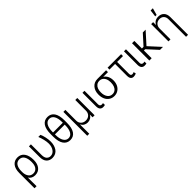

<svg xmlns="http://www.w3.org/2000/svg" viewBox="358 -2421 4279 4279"><g transform="rotate(-45 2498.0 -281.0)"><path d="M75.2 203.1V-276.9Q75.2 -409.7 133.1 -481.2Q190.9 -552.7 289.6 -552.7Q394 -552.7 451.9 -474.1Q509.8 -395.5 509.8 -259.8V-247.6Q509.8 -131.8 451.9 -60.8Q394 10.3 293 10.3Q191.4 10.3 138.2 -69.8L140.1 203.1ZM137.2 -224.1Q139.2 -190.4 148.7 -160.4Q158.2 -130.4 175.8 -104.2Q193.4 -78.1 222.9 -62.7Q252.4 -47.4 290.5 -47.4Q341.3 -47.4 376.7 -74.2Q412.1 -101.1 428.2 -145.3Q444.3 -189.5 444.3 -247.6V-259.8Q444.3 -367.2 405.3 -430.2Q366.2 -493.2 289.6 -493.2Q250.5 -493.2 220.7 -476.1Q190.9 -459 172.9 -428.7Q154.8 -398.4 145.8 -360.1Q136.7 -321.8 136.7 -277.3Z M647.5 -545.4H710.4L710.9 -208.5Q710.9 -127.9 745.8 -88.6Q780.8 -49.3 836.4 -48.8Q911.1 -48.8 958 -113.5Q1004.9 -178.2 1004.9 -276.4Q1004.4 -335.9 986.8 -409.9Q969.2 -483.9 943.4 -545.4H1010.3Q1033.7 -498.5 1050.5 -420.9Q1067.4 -343.3 1067.4 -275.4Q1067.4 -217.3 1053 -166.3Q1038.6 -115.2 1011 -75.7Q983.4 -36.1 939 -13.2Q894.5 9.8 838.4 9.8Q750.5 9.8 698.7 -45.9Q647 -101.6 647.5 -210Z M1618.2 -392.6V-318.4Q1618.2 -155.3 1561.5 -72.8Q1504.9 9.8 1401.4 9.8Q1297.9 9.8 1240.2 -72.8Q1182.6 -155.3 1182.6 -318.4V-392.6Q1182.6 -554.7 1239.7 -636Q1296.9 -717.3 1400.4 -717.3Q1504.9 -717.3 1561.5 -636.2Q1618.2 -555.2 1618.2 -392.6ZM1246.1 -383.3H1553.7V-402.8Q1553.7 -526.9 1513.2 -593.3Q1472.7 -659.7 1400.4 -659.7Q1328.6 -659.7 1287.4 -593Q1246.1 -526.4 1246.1 -402.8ZM1553.7 -308.1V-323.7H1246.1V-308.1Q1246.1 -184.6 1288.1 -116.2Q1330.1 -47.9 1401.4 -47.9Q1473.1 -47.9 1513.4 -115.7Q1553.7 -183.6 1553.7 -308.1Z M1733.4 207V-545.4H1796.9V-208.5Q1796.9 -140.1 1839.8 -97.2Q1882.8 -54.2 1952.1 -54.2Q2022 -54.2 2065.2 -97.4Q2108.4 -140.6 2108.4 -208.5V-545.4H2171.9V0H2108.4V-82.5H2104.5Q2084 -40 2043 -16.4Q2002 7.3 1952.1 7.3Q1902.3 7.3 1861.8 -16.4Q1821.3 -40 1800.3 -82.5H1796.9V207Z M2335 -545.4H2398.4V-118.2Q2398.4 -85 2414.8 -70.1Q2431.2 -55.2 2456.1 -55.2Q2480 -55.2 2496.1 -61L2497.6 -0.5Q2471.7 7.3 2436.5 7.3Q2390.1 7.3 2362.5 -23.9Q2335 -55.2 2335 -118.2Z M2558.6 -258.3V-266.1Q2558.6 -380.4 2621.3 -454.6Q2684.1 -528.8 2789.1 -528.8H3062.5V-469.2H2913.6Q2964.8 -438.5 2992.4 -382.8Q3020 -327.1 3020 -254.9V-247.6Q3020 -177.2 2992.7 -118.9Q2965.3 -60.5 2912.1 -25.1Q2858.9 10.3 2790 10.3Q2720.7 10.3 2667.5 -24.9Q2614.3 -60.1 2586.4 -120.8Q2558.6 -181.6 2558.6 -258.3ZM2631.3 -266.1V-258.3Q2631.3 -167.5 2673.1 -108.4Q2714.8 -49.3 2790 -49.3Q2839.8 -49.3 2876 -77.6Q2912.1 -106 2929.4 -152.8Q2946.8 -199.7 2946.8 -259.8V-268.1Q2946.8 -325.2 2929.9 -369.9Q2913.1 -414.6 2877 -441.9Q2840.8 -469.2 2790 -469.2Q2738.8 -469.2 2702.4 -441.7Q2666 -414.1 2648.7 -368.9Q2631.3 -323.7 2631.3 -266.1Z M3552.7 -545.4V-485.8H3367.7V-115.2Q3367.7 -75.2 3380.9 -63.2Q3394 -51.3 3418 -51.3Q3442.4 -51.3 3464.8 -66.4L3481.9 -15.1Q3446.8 9.8 3400.9 9.8Q3352.5 9.8 3328.4 -20.3Q3304.2 -50.3 3304.2 -115.2V-485.8H3126.5V-545.4Z M3642.6 -545.4H3706.1V-118.2Q3706.1 -85 3722.4 -70.1Q3738.8 -55.2 3763.7 -55.2Q3787.6 -55.2 3803.7 -61L3805.2 -0.5Q3779.3 7.3 3744.1 7.3Q3697.8 7.3 3670.2 -23.9Q3642.6 -55.2 3642.6 -118.2Z M3970.2 -545.4V-307.1H4021.5L4236.8 -545.4H4325.7L4079.1 -271.5L4327.1 0H4233.9L4010.3 -243.7L3970.2 -244.1V0H3897.5V-545.4Z M4686 -603.5 4706.5 -768.6H4776.9L4730.5 -603.5ZM4563.5 -340.8V0H4500.5V-545.4H4562V-460H4567.4Q4586.9 -502.9 4628.2 -527.8Q4669.4 -552.7 4728 -552.7Q4812.5 -552.7 4862.8 -500.7Q4913.1 -448.7 4913.1 -353.5V204.6H4850.1V-349.6Q4850.1 -416.5 4812.5 -455.6Q4774.9 -494.6 4711.9 -494.6Q4646.5 -494.6 4605 -452.9Q4563.5 -411.1 4563.5 -340.8Z"/></g></svg>

Font: Interop Light
Style: Regular
Weight: 300
Designer: Rasmus Andersson, Google, Jang Haemin
Foundry: jhaemin
Version: Version 1.007